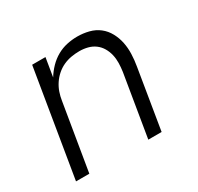

<svg xmlns="http://www.w3.org/2000/svg" viewBox="-119 -670 838 812"><g transform="rotate(-30 300.0 -264.0)"><path d="M35 0 121 -520H186L171 -429Q185 -452 204 -471.5Q223 -491 246 -504Q269 -517 294.5 -522.5Q320 -528 345 -528Q374 -528 401.5 -521Q429 -514 450 -497.5Q471 -481 484 -457Q497 -433 502.5 -406Q508 -379 507 -350Q506 -321 501 -292L453 0H388L438 -302Q441 -323 441.5 -343.5Q442 -364 437.5 -383.5Q433 -403 423 -420Q413 -437 397.5 -448.5Q382 -460 362.5 -465Q343 -470 322 -470Q302 -470 282 -466.5Q262 -463 243.5 -454.5Q225 -446 209 -432Q193 -418 181.5 -400.5Q170 -383 163.5 -364Q157 -345 154 -325L100 0Z"/></g></svg>

Font: Iosevka Light Extended Oblique
Style: Regular
Weight: 300
Width: 7
Italic angle: -9°
Monospace: yes
Designer: Belleve Invis
Foundry: Belleve Invis
Version: Version 32.5.0; ttfautohint (v1.8.4)